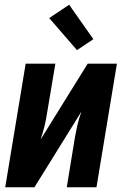

<svg xmlns="http://www.w3.org/2000/svg" viewBox="-20 -788 540 808"><path d="M2 0 88 -520H213L178 -312Q174 -284 167 -256Q160 -228 151 -201L349 -520H472L386 0H261L295 -208Q300 -236 306.5 -264Q313 -292 323 -319L125 0ZM304 -577 187 -712 271 -768 373 -623Z"/></svg>

Font: Iosevka Term Curly XBd Obl
Style: Regular
Weight: 800
Italic angle: -9°
Designer: Belleve Invis
Foundry: Belleve Invis
Version: Version 32.3.0